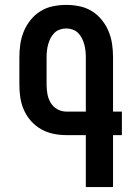

<svg xmlns="http://www.w3.org/2000/svg" viewBox="-20 -763 540 783"><path d="M330 0V-212H250Q223 -212 197 -217.5Q171 -223 148 -236Q125 -249 107 -269Q89 -289 78 -313.5Q67 -338 63 -364Q59 -390 59 -417V-530Q59 -557 63 -584Q67 -611 77.5 -636Q88 -661 105.5 -682.5Q123 -704 146 -718Q169 -732 196 -737.5Q223 -743 250 -743Q277 -743 304 -737.5Q331 -732 354 -718Q377 -704 394.5 -682.5Q412 -661 422.5 -636Q433 -611 437 -584Q441 -557 441 -530V-308H477V-212H441V0ZM250 -308H330V-530Q330 -543 328.5 -556.5Q327 -570 323.5 -582.5Q320 -595 314 -607Q308 -619 298.5 -628.5Q289 -638 276 -642.5Q263 -647 250 -647Q237 -647 224 -642.5Q211 -638 201.5 -628.5Q192 -619 186 -607Q180 -595 176.5 -582.5Q173 -570 171.5 -556.5Q170 -543 170 -530V-417Q170 -398 173.5 -379Q177 -360 187 -343.5Q197 -327 214 -317.5Q231 -308 250 -308Z"/></svg>

Font: Iosevka Term Curly
Style: Bold
Weight: 700
Designer: Belleve Invis
Foundry: Belleve Invis
Version: Version 32.3.0